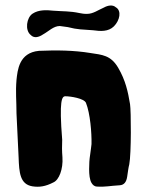

<svg xmlns="http://www.w3.org/2000/svg" viewBox="-20 -690 543 710"><path d="M408.2 -663.1C397.5 -672.9 379.9 -670.9 364.3 -662.1C341.8 -652.3 324.2 -638.7 301.8 -638.7C286.1 -638.7 288.1 -639.6 274.4 -641.6C237.3 -649.4 215.8 -647.5 177.7 -650.4C151.4 -653.3 123 -654.3 100.6 -639.6C78.1 -625 71.3 -578.1 93.8 -560.5C105.5 -547.9 123 -551.8 138.7 -562.5C160.2 -574.2 177.7 -593.8 201.2 -593.8L230.5 -589.8C267.6 -580.1 286.1 -581.1 324.2 -578.1C351.6 -574.2 380.9 -572.3 401.4 -592.8C422.9 -614.3 430.7 -650.4 408.2 -663.1ZM458 -82C465.8 -122.1 464.8 -281.2 460.9 -304.7C453.1 -351.6 444.3 -392.6 417 -439.5C389.6 -486.3 357.4 -487.3 313.5 -494.1C253.9 -503.9 189.5 -504.9 124 -502C49.8 -495.1 44.9 -429.7 41 -394.5C37.1 -347.7 41 -319.3 41 -270.5L48.8 -108.4C50.8 -51.8 53.7 -8.8 99.6 -1C125 2.9 147.5 0 177.7 -15.6C198.2 -24.4 213.9 -64.5 210.9 -108.4C209 -130.9 209 -152.3 210 -172.9C198.2 -320.3 209 -334 221.7 -334C241.2 -334 291 -326.2 297.9 -309.6C313.5 -270.5 319.3 -199.2 318.4 -157.2C317.4 -150.4 316.4 -137.7 313.5 -119.1C310.5 -100.6 309.6 -83 309.6 -64.5C309.6 -44.9 311.5 -25.4 318.4 -13.7C323.2 -5.9 329.1 0 339.8 0C354.5 1 367.2 0 378.9 -1C389.6 -2 404.3 -3.9 422.9 -4.9C438.5 -5.9 447.3 -16.6 450.2 -36.1C453.1 -55.7 455.1 -71.3 458 -82Z"/></svg>

Font: Day Care
Style: Regular
Weight: 400
Designer: Noponies
Version: Version 1.000;PS 001.000;hotconv 1.0.88;makeotf.lib2.5.64775